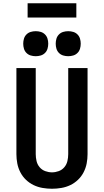

<svg xmlns="http://www.w3.org/2000/svg" viewBox="-20 -1154 640 1182"><path d="M300 8Q271 8 242 3Q213 -2 187 -14.5Q161 -27 140 -47Q119 -67 105.5 -93Q92 -119 86.5 -147.5Q81 -176 81 -205V-735H200V-205Q200 -184 205 -162.5Q210 -141 224 -124.5Q238 -108 258.5 -100.5Q279 -93 300 -93Q321 -93 341.5 -100.5Q362 -108 376 -124.5Q390 -141 395 -162.5Q400 -184 400 -205V-735H519V-205Q519 -176 513.5 -147.5Q508 -119 494.5 -93Q481 -67 460 -47Q439 -27 413 -14.5Q387 -2 358 3Q329 8 300 8ZM400 -808Q384 -808 369 -812.5Q354 -817 343 -828Q332 -839 327.5 -854Q323 -869 323 -885Q323 -901 327.5 -916Q332 -931 343 -942Q354 -953 369 -957.5Q384 -962 400 -962Q416 -962 431 -957.5Q446 -953 457 -942Q468 -931 472.5 -916Q477 -901 477 -885Q477 -869 472.5 -854Q468 -839 457 -828Q446 -817 431 -812.5Q416 -808 400 -808ZM200 -808Q184 -808 169 -812.5Q154 -817 143 -828Q132 -839 127.5 -854Q123 -869 123 -885Q123 -901 127.5 -916Q132 -931 143 -942Q154 -953 169 -957.5Q184 -962 200 -962Q216 -962 231 -957.5Q246 -953 257 -942Q268 -931 272.5 -916Q277 -901 277 -885Q277 -869 272.5 -854Q268 -839 257 -828Q246 -817 231 -812.5Q216 -808 200 -808ZM150 -1046V-1134H450V-1046Z"/></svg>

Font: Zed Sans Extended
Style: Bold
Weight: 700
Width: 7
Designer: Belleve Invis
Foundry: Belleve Invis
Version: Version 1.0.0; ttfautohint (v1.8.4)